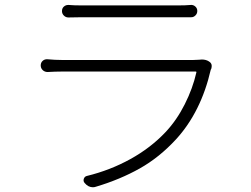

<svg xmlns="http://www.w3.org/2000/svg" viewBox="-20 -749 1040 794"><path d="M803.7 -502Q808.6 -502.9 814.5 -502.9Q832 -502.9 843.8 -495.1Q855.5 -488.3 855.5 -476.6Q855.5 -470.7 853.5 -463.9Q852.5 -461.9 851.6 -460.9Q811.5 -286.1 708 -172.9Q638.7 -97.7 557.6 -52.2Q476.6 -6.8 378.9 22.5Q371.1 25.4 364.3 25.4Q344.7 25.4 330.1 7.8Q323.2 0 326.7 -9.8Q330.1 -19.5 339.8 -21.5Q435.5 -44.9 519.5 -91.3Q603.5 -137.7 665 -203.1Q710.9 -252 744.1 -317.9Q777.3 -383.8 792 -449.2Q793 -453.1 789.1 -453.1H234.4Q209 -453.1 176.8 -451.2Q165 -451.2 156.7 -459Q148.4 -466.8 148.4 -478.5Q148.4 -490.2 156.7 -497.6Q165 -504.9 176.8 -503.9Q208 -501 234.4 -501H780.3Q792 -501 803.7 -502ZM263.7 -676.8Q262.7 -676.8 262.7 -676.8Q252 -676.8 244.1 -684.6Q236.3 -692.4 236.3 -703.1Q236.3 -714.8 244.1 -721.7Q252 -728.5 261.7 -728.5Q262.7 -728.5 263.7 -728.5Q286.1 -726.6 317.4 -726.6H715.8Q747.1 -726.6 768.6 -728.5Q779.3 -729.5 787.6 -722.2Q795.9 -714.8 795.9 -703.6Q795.9 -692.4 787.6 -684.6Q779.3 -676.8 768.6 -677.7Q752.9 -677.7 714.8 -677.7H317.4Q293 -677.7 263.7 -676.8Z"/></svg>

Font: Gen Jyuu Gothic L Monospace Light
Style: Regular
Weight: 300
Designer: [Source Han Sans]
Ryoko NISHIZUKA  (kana & ideographs); Paul D. Hunt (Latin, Greek & Cyrillic); Wenlong ZHANG  (bopomofo
Version: Version 1.002.20150607